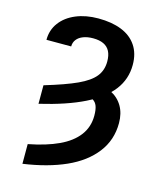

<svg xmlns="http://www.w3.org/2000/svg" viewBox="-133 -809 909 1108"><g transform="rotate(15 321.5 -255.0)"><path d="M428.9 -489.4Q428.9 -526.4 416.4 -550.5Q403.9 -574.5 378.9 -586.3Q354 -598.2 316.1 -598.2Q282.5 -598.2 257.5 -588.6Q232.4 -579.1 218.8 -561.4Q205.2 -543.8 205.2 -520H57.5Q57.5 -578.6 90.6 -623.1Q123.8 -667.7 182.6 -692.3Q241.4 -716.8 316.1 -716.8Q396.5 -716.8 454.6 -693.6Q512.8 -670.5 544.4 -623.7Q576.1 -577 576.1 -508.6Q576.1 -423.5 525.4 -357.3Q474.7 -291.1 371.6 -240.2Q268.6 -189.2 108.7 -151.4V-262.1Q232.4 -299.1 300.6 -330.6Q368.8 -362.1 398.8 -399.3Q428.9 -436.6 428.9 -489.4ZM586.3 -163.6Q586.3 -62.2 527 14.3Q467.7 90.9 361.4 138.4Q255.2 185.9 108.7 207V89.4Q215.4 68.7 288.1 34.7Q360.8 0.8 399.3 -49.9Q437.7 -100.5 437.7 -168.3Q437.7 -203.8 429.8 -225.2Q421.9 -246.5 404.2 -256.8Q386.4 -267 355.1 -268.5L385.8 -354Q446.7 -351.5 491.9 -328.8Q537.1 -306 561.7 -263.9Q586.3 -221.9 586.3 -163.6Z"/></g></svg>

Font: Pretendard JP Variable
Style: Regular
Weight: 400
Designer: Base glyphs from Inter by Rasmus Andersson; Hangul glyphs from Noto Sans CJK(Source Han Sans) by Jang Soo-young and Kang
Foundry: Kil Hyung-jin
Version: Version 1.307;Glyphs 3.2 (3192)